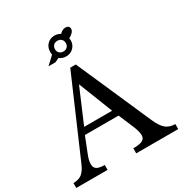

<svg xmlns="http://www.w3.org/2000/svg" viewBox="-222 -1130 1225 1290"><g transform="rotate(-30 390.5 -485.0)"><path d="M484 -279H223L181 -173Q168 -141 163.5 -123Q159 -105 159 -89Q159 -61 178 -49.5Q197 -38 238 -38V0H-5V-38Q37 -38 61.5 -57.5Q86 -77 104 -119L364 -720H407L661 -142Q686 -85 714 -62Q742 -39 786 -39V0H460V-39Q511 -39 532 -50.5Q553 -62 553 -88Q553 -117 530 -171ZM246 -329H463L359 -594ZM300 -878Q300 -914 322.5 -937Q345 -960 379 -960Q404 -960 424 -947Q437 -960 448 -965Q459 -970 471 -970Q484 -970 492 -963Q500 -956 500 -944Q500 -930 488.5 -917.5Q477 -905 457 -894Q459 -884 459 -878Q459 -845 436.5 -822Q414 -799 379 -799Q350 -799 328 -816L296 -801H242L302 -857Q301 -862 300.5 -867.5Q300 -873 300 -878ZM337 -878Q337 -860 348.5 -848.5Q360 -837 379 -837Q398 -837 409.5 -848.5Q421 -860 421 -878Q421 -897 409.5 -908.5Q398 -920 379 -920Q360 -920 348.5 -908.5Q337 -897 337 -878Z"/></g></svg>

Font: Libre Baskerville
Style: Regular
Weight: 400
Designer: Pablo Impallari, Rodrigo Fuenzalida
Foundry: Pablo Impallari, Rodrigo Fuenzalida
Version: Version 1.000; ttfautohint (v0.93) -l 8 -r 50 -G 200 -x 14 -